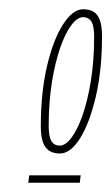

<svg xmlns="http://www.w3.org/2000/svg" viewBox="-20 -696 240 414"><path d="M41 -302 43 -318H154L152 -302ZM159 -676Q173 -676 182 -670.5Q191 -665 195.5 -652Q200 -639 200 -618Q200 -545 186.5 -487.5Q173 -430 152.5 -397.5Q132 -365 109 -365Q95 -365 86 -371Q77 -377 72.5 -389.5Q68 -402 68 -423Q68 -497 81.5 -554Q95 -611 116 -643.5Q137 -676 159 -676ZM159 -659Q147 -659 134 -642Q121 -625 110 -593.5Q99 -562 92 -519Q85 -476 85 -424Q85 -401 91 -391.5Q97 -382 109 -382Q121 -382 134 -399Q147 -416 158 -447.5Q169 -479 176 -522Q183 -565 183 -617Q183 -640 177 -649.5Q171 -659 159 -659Z"/></svg>

Font: Georama
Style: Italic
Weight: 400
Width: 2
Italic angle: -9°
Designer: Jean-Baptiste Levee
Foundry: Production Type
Version: Version 1.000